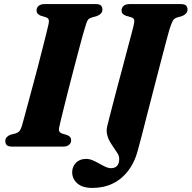

<svg xmlns="http://www.w3.org/2000/svg" viewBox="-20 -720 941 943"><path d="M271 -95.5Q267.5 -81.5 271.5 -74.5Q275.5 -67.5 285 -64L308.5 -57Q319 -53 324.2 -47Q329.5 -41 329.5 -31.5Q329.5 -17.5 319.2 -8.8Q309 0 290 0H40Q20 0 13 -7.5Q6 -15 6 -27Q6 -39 13.8 -47Q21.5 -55 32 -58.5L57.5 -65Q69 -69 75.2 -76Q81.5 -83 87 -100Q92 -117 100.5 -148.5Q109 -180 120 -220.8Q131 -261.5 143.2 -306.8Q155.5 -352 167.2 -397.2Q179 -442.5 189.2 -483.2Q199.5 -524 207.5 -555.5Q215.5 -587 219 -604Q221.5 -616.5 218.8 -624.2Q216 -632 204.5 -635.5L181 -642.5Q169.5 -647.5 164.5 -653.5Q159.5 -659.5 159.5 -668.5Q159.5 -683 170 -691.5Q180.5 -700 201 -700H449.5Q469.5 -700 476.2 -692.5Q483 -685 483 -673.5Q483 -661.5 475.5 -653.5Q468 -645.5 456.5 -641.5L430.5 -634Q418.5 -630.5 413 -624Q407.5 -617.5 402.5 -601Q396.5 -583 387 -549Q377.5 -515 366 -471.2Q354.5 -427.5 341.8 -379.2Q329 -331 317.2 -284.2Q305.5 -237.5 295.5 -198Q285.5 -158.5 279 -131.2Q272.5 -104 271 -95.5ZM812 -574.5Q808.5 -562.5 800 -531Q791.5 -499.5 779.8 -454.8Q768 -410 754.5 -357.8Q741 -305.5 727 -251.5Q713 -197.5 700.2 -147.8Q687.5 -98 677.5 -58.8Q667.5 -19.5 661 3Q645.5 69.5 613 114Q580.5 158.5 535.2 180.8Q490 203 434 203Q384.5 203 359.5 180.5Q334.5 158 334.5 126Q334.5 99 352.8 79.8Q371 60.5 403 60.5Q419 60.5 435 67.2Q451 74 466.8 83Q482.5 92 497.5 99Q512.5 106 526 106Q544 106 554.8 94.8Q565.5 83.5 565.5 59.5Q565.5 47 557.8 34Q550 21 539.2 6Q528.5 -9 519 -25.8Q509.5 -42.5 505.5 -62.5Q501.5 -82.5 508 -106Q511.5 -119.5 519 -149Q526.5 -178.5 536.8 -218.2Q547 -258 559 -302.8Q571 -347.5 583 -392.2Q595 -437 605.2 -476.5Q615.5 -516 623.5 -545Q631.5 -574 634.5 -587Q641 -613 639 -622.2Q637 -631.5 623 -635.5L598.5 -642.5Q587.5 -647 582.2 -653Q577 -659 577 -668.5Q577 -682.5 587.2 -691.2Q597.5 -700 618 -700H867Q887 -700 894 -692.5Q901 -685 901 -673.5Q901 -661.5 893.2 -653.5Q885.5 -645.5 875 -641.5L849.5 -634Q841 -631.5 835.2 -626.2Q829.5 -621 824.5 -609.2Q819.5 -597.5 812 -574.5Z"/></svg>

Font: Fraunces
Style: Bold Italic
Weight: 700
Italic angle: -16°
Version: Version 1.000;[b76b70a41]